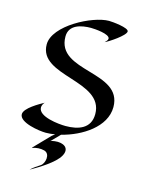

<svg xmlns="http://www.w3.org/2000/svg" viewBox="-139 -797 843 1123"><g transform="rotate(15 282.5 -235.5)"><path d="M533 -235C533 -453 155 -347 155 -562C155 -634 229 -649 287 -649C308 -649 402 -643 402 -614C402 -605 391 -595 385 -589C408 -599 499 -659 499 -684C499 -707 397 -716 378 -716C278 -716 61 -604 61 -489C61 -296 441 -372 441 -168C441 -79 366 -56 291 -56C250 -56 124 -68 124 -124C124 -136 130 -147 138 -156C109 -140 26 -94 26 -57C26 -6 151 12 189 12C207 12 225 10 245 7C235 14 228 20 228 20L135 116C133 118 134 119 136 118C159 110 184 108 207 114C249 125 234 187 211 202C192 215 170 228 154 245C205 216 292 164 319 116C349 62 302 40 254 46C247 47 232 49 228 52L279 0C399 -30 533 -114 533 -235Z"/></g></svg>

Font: Fondamento
Style: Regular
Weight: 400
Designer: Astigmatic (AOETI)
Foundry: Astigmatic (AOETI)
Version: Version 1.001